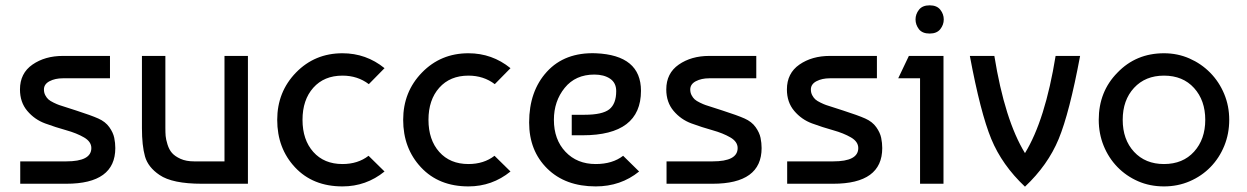

<svg xmlns="http://www.w3.org/2000/svg" viewBox="-20 -690 4681 721"><path d="M393 -480V-396H216Q187 -396 166 -385Q145 -374 145 -354Q145 -342 150 -332.5Q155 -323 161.5 -317Q168 -311 181.5 -304.5Q195 -298 202.5 -295.5Q210 -293 266 -275Q322 -257 349 -245Q376 -233 390.5 -212.5Q405 -192 409 -172.5Q413 -153 413 -134Q413 0 229 0H56V-84H229Q323 -84 323 -134Q323 -158 295.5 -174Q268 -190 228.5 -201Q189 -212 149.5 -226.5Q110 -241 82.5 -273.5Q55 -306 55 -354Q55 -415 102 -447.5Q149 -480 216 -480Z M911 0H738Q627 0 579 -33Q536 -62 524.5 -102.5Q513 -143 513 -209V-480H601V-210Q601 -192 602 -179.5Q603 -167 609 -147.5Q615 -128 626 -115.5Q637 -103 658 -93.5Q679 -84 709 -84H823V-480H911Z M1364 -105 1424 -46Q1355 10 1266 10Q1155 10 1088 -61.5Q1021 -133 1021 -240Q1021 -345 1091.5 -417.5Q1162 -490 1266 -490Q1355 -490 1424 -434L1365 -374Q1323 -406 1266 -406Q1197 -406 1156.5 -360.5Q1116 -315 1116 -240Q1116 -165 1156.5 -119.5Q1197 -74 1266 -74Q1324 -74 1364 -105Z M1837 -105 1897 -46Q1828 10 1739 10Q1628 10 1561 -61.5Q1494 -133 1494 -240Q1494 -345 1564.5 -417.5Q1635 -490 1739 -490Q1828 -490 1897 -434L1838 -374Q1796 -406 1739 -406Q1670 -406 1629.5 -360.5Q1589 -315 1589 -240Q1589 -165 1629.5 -119.5Q1670 -74 1739 -74Q1797 -74 1837 -105Z M2217 -490Q2387 -483 2387 -349Q2387 -182 2168 -182H2127V-259H2175Q2242 -259 2268 -279.5Q2294 -300 2294 -348Q2294 -379 2271 -394.5Q2248 -410 2212 -410Q2141 -410 2100.5 -360Q2060 -310 2060 -240Q2060 -166 2103.5 -120Q2147 -74 2217 -74Q2280 -74 2320 -105L2380 -46Q2311 10 2217 10Q2103 10 2035 -57Q1967 -124 1967 -230Q1967 -348 2034 -421Q2101 -494 2217 -490Z M2820 -480V-396H2643Q2614 -396 2593 -385Q2572 -374 2572 -354Q2572 -342 2577 -332.5Q2582 -323 2588.5 -317Q2595 -311 2608.5 -304.5Q2622 -298 2629.5 -295.5Q2637 -293 2693 -275Q2749 -257 2776 -245Q2803 -233 2817.5 -212.5Q2832 -192 2836 -172.5Q2840 -153 2840 -134Q2840 0 2656 0H2483V-84H2656Q2750 -84 2750 -134Q2750 -158 2722.5 -174Q2695 -190 2655.5 -201Q2616 -212 2576.5 -226.5Q2537 -241 2509.5 -273.5Q2482 -306 2482 -354Q2482 -415 2529 -447.5Q2576 -480 2643 -480Z M3273 -480V-396H3096Q3067 -396 3046 -385Q3025 -374 3025 -354Q3025 -342 3030 -332.5Q3035 -323 3041.5 -317Q3048 -311 3061.5 -304.5Q3075 -298 3082.5 -295.5Q3090 -293 3146 -275Q3202 -257 3229 -245Q3256 -233 3270.5 -212.5Q3285 -192 3289 -172.5Q3293 -153 3293 -134Q3293 0 3109 0H2936V-84H3109Q3203 -84 3203 -134Q3203 -158 3175.5 -174Q3148 -190 3108.5 -201Q3069 -212 3029.5 -226.5Q2990 -241 2962.5 -273.5Q2935 -306 2935 -354Q2935 -415 2982 -447.5Q3029 -480 3096 -480Z M3523 0H3435V-396H3353L3393 -480H3523ZM3431 -580Q3418 -597 3418 -617Q3418 -637 3431 -653.5Q3444 -670 3471 -670Q3498 -670 3511 -653.5Q3524 -637 3524 -617Q3524 -597 3511 -580.5Q3498 -564 3471 -564Q3444 -564 3431 -580Z M3829 11Q3743 -70 3702.5 -168Q3662 -266 3622 -480H3714Q3753 -239 3829 -115Q3905 -239 3944 -480H4036Q3996 -266 3955.5 -168Q3915 -70 3829 11Z M4176 -417Q4246 -490 4351 -490Q4402 -490 4446.5 -470.5Q4491 -451 4524.5 -417Q4558 -383 4577 -337.5Q4596 -292 4596 -240Q4596 -188 4577.5 -142.5Q4559 -97 4526 -63Q4493 -29 4448 -9.5Q4403 10 4351 10Q4298 10 4253.5 -9.5Q4209 -29 4176 -63Q4143 -97 4124.5 -142.5Q4106 -188 4106 -240Q4106 -346 4176 -417ZM4351 -406Q4281 -406 4238.5 -360Q4196 -314 4196 -240Q4196 -166 4238.5 -120Q4281 -74 4351 -74Q4422 -74 4464 -120.5Q4506 -167 4506 -240Q4506 -313 4464 -359.5Q4422 -406 4351 -406Z"/></svg>

Font: Baumans
Style: Regular
Weight: 400
Designer: Henadij Zarechnjuk
Foundry: Cyreal (www.cyreal.org)
Version: Version 001.001